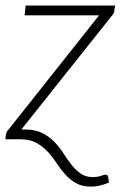

<svg xmlns="http://www.w3.org/2000/svg" viewBox="-26 -518 448 714"><path d="M399 -478Q398.5 -468.5 390 -459.5L53.5 -36.5H67Q104.5 -36.5 130.5 -23.5Q156.5 -10.5 175.8 9.2Q195 29 209.8 52Q224.5 75 240 94.8Q255.5 114.5 274 127.5Q292.5 140.5 319 140.5Q336.5 140.5 349.2 136Q362 131.5 366 131.5Q369 131.5 372.2 133.2Q375.5 135 376.5 141.5L379 161Q360.5 168.5 345 172.2Q329.5 176 312 176Q279 176 256.5 163Q234 150 216.5 130.5Q199 111 184 88Q169 65 150.8 45.5Q132.5 26 108.8 13Q85 0 50 0H-6L-4 -18Q-3 -26.5 5.5 -36L342.5 -461H65.5L69.5 -497.5H402Z"/></svg>

Font: Lato Light
Style: Italic
Weight: 300
Italic angle: -7°
Designer: Lukasz Dziedzic
Foundry: tyPoland Lukasz Dziedzic
Version: Version 2.007; 2014-02-27